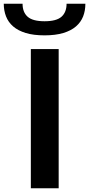

<svg xmlns="http://www.w3.org/2000/svg" viewBox="-81 -1001 474 1021"><path d="M83 -740H231V0H83ZM156 -813Q97 -813 56 -825.5Q15 -838 -11 -860.5Q-37 -883 -49 -914Q-61 -945 -61 -981H39Q39 -936 66 -912Q93 -888 156 -888Q219 -888 246 -912Q273 -936 273 -981H373Q373 -944 361 -913.5Q349 -883 323 -860.5Q297 -838 255.5 -825.5Q214 -813 156 -813Z"/></svg>

Font: Encode Sans Wide
Style: SemiBold
Weight: 600
Designer: Pablo Impallari, Andres Torresi
Foundry: Pablo Impallari, Andres Torresi
Version: Version 1.000; ttfautohint (v1.00) -l 8 -r 50 -G 200 -x 14 -